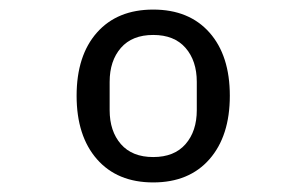

<svg xmlns="http://www.w3.org/2000/svg" viewBox="-20 -730 640 401"><path d="M140 -530Q140 -614 182.5 -662Q225 -710 300 -710Q375 -710 417.5 -662Q460 -614 460 -530Q460 -446 417.5 -397.5Q375 -349 300 -349Q225 -349 182.5 -397.5Q140 -446 140 -530ZM391 -500V-559Q391 -603 367.5 -630Q344 -657 300 -657Q256 -657 232.5 -630Q209 -603 209 -559V-500Q209 -456 232.5 -429Q256 -402 300 -402Q344 -402 367.5 -429Q391 -456 391 -500Z"/></svg>

Font: iA Writer Mono V
Style: Regular
Weight: 400
Designer: Mike Abbink, Paul van der Laan, Pieter van Rosmalen
Foundry: Bold Monday
Version: Version 2.000